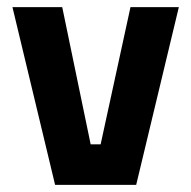

<svg xmlns="http://www.w3.org/2000/svg" viewBox="-20 -520 538 540"><path d="M15 -500H155L235 -114H263L347 -500H483L363 0H135Z"/></svg>

Font: Titillium-CLs Web
Style: CLs-Bold
Weight: 700
Version: Version 1.002;PS 57.000;hotconv 1.0.70;makeotf.lib2.5.55311